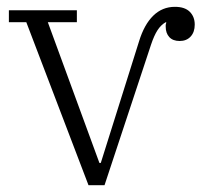

<svg xmlns="http://www.w3.org/2000/svg" viewBox="-20 -542 604 562"><path d="M57 -477H6V-512H205V-477H120L271 -65H275L387 -421Q402 -470 428.5 -496Q455 -522 492 -522Q521 -522 535.5 -507.5Q550 -493 550 -470Q550 -448 538 -435Q526 -422 506 -422Q486 -422 475.5 -433.5Q465 -445 465 -464Q465 -466 465 -468.5Q465 -471 467 -476L465 -477Q451 -469 441 -453.5Q431 -438 422 -411L286 0H239Z"/></svg>

Font: IBM Plex Serif Light
Style: Regular
Weight: 300
Designer: Mike Abbink, Paul van der Laan, Pieter van Rosmalen
Foundry: Bold Monday
Version: Version 3.001